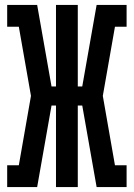

<svg xmlns="http://www.w3.org/2000/svg" viewBox="-20 -755 540 775"><path d="M9 0V-88H56L105 -368L56 -647H9V-735H130L188 -406H206V-735H294V-406H312L370 -735H491V-647H444L395 -368L444 -88H491V0H370L312 -329H294V0H206V-329H188L130 0Z"/></svg>

Font: Iosevka Curly Slab Semibold
Style: Regular
Weight: 600
Monospace: yes
Designer: Belleve Invis
Foundry: Belleve Invis
Version: Version 22.1.2; ttfautohint (v1.8.4)